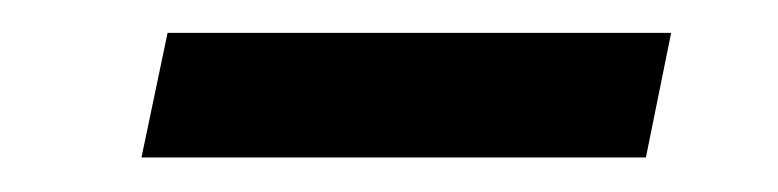

<svg xmlns="http://www.w3.org/2000/svg" viewBox="-20 -354 462 114"><path d="M64 -260.5 79.5 -334.5H378.5L363.5 -260.5Z"/></svg>

Font: Commissioner
Style: Italic
Weight: 400
Italic angle: -12°
Designer: Kostas Bartsokas
Foundry: Kostas Bartsokas
Version: Version 1.000; ttfautohint (v1.8.3)